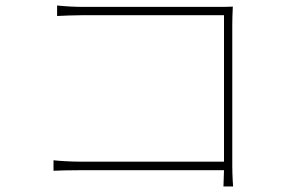

<svg xmlns="http://www.w3.org/2000/svg" viewBox="-20 -681 1040 696"><path d="M174 -100V-62C195 -63 229 -64 272 -64H792L790 -5H825C825 -5 822 -43 822 -80V-595C822 -612 823 -636 824 -657C801 -656 783 -656 763 -656H282C252 -656 216 -658 187 -661V-623C206 -624 251 -626 283 -626H792V-95H271C233 -95 191 -98 174 -100Z"/></svg>

Font: Harano Aji Gothic TW ExtraLight
Style: Regular
Weight: 250
Foundry: Masamichi Hosoda
Version: HaranoAjiGothicTW-ExtraLight version 20230610;ttx 4.39.4